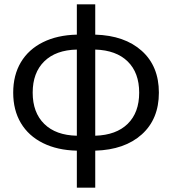

<svg xmlns="http://www.w3.org/2000/svg" viewBox="-20 -682 795 887"><path d="M420 14V185H335V14Q245 12 178.5 -21Q112 -54 76.5 -113.5Q41 -173 41 -254Q41 -335 76.5 -394.5Q112 -454 178.5 -487Q245 -520 335 -522V-662H420V-522Q556 -518 635 -447Q714 -376 714 -254Q714 -132 635 -61Q556 10 420 14ZM335 -55V-453Q238 -451 184.5 -398.5Q131 -346 131 -254Q131 -162 184.5 -109.5Q238 -57 335 -55ZM420 -453V-55Q517 -58 570 -110Q623 -162 623 -254Q623 -346 570 -398Q517 -450 420 -453Z"/></svg>

Font: CST
Style: Regular
Weight: 400
Version: Version 1.00